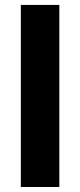

<svg xmlns="http://www.w3.org/2000/svg" viewBox="-20 -747 321 767"><path d="M217 -727.3H63.2V0H217Z"/></svg>

Font: Margiela Sans
Style: Bold
Weight: 700
Designer: Stefan Endress, Andreas Faust
Version: Version 1.100;FEAKit 1.0